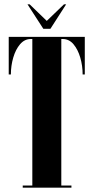

<svg xmlns="http://www.w3.org/2000/svg" viewBox="-20 -871 434 891"><path d="M85.5 0V-10H130V-690H123Q94 -690 73.2 -665.8Q52.5 -641.5 41.5 -603.8Q30.5 -566 30.5 -525.5H20.5V-700H373.5V-525.5H363.5Q363.5 -566 352.5 -603.8Q341.5 -641.5 321 -665.8Q300.5 -690 271 -690H264.5V-10H311.5V0ZM181 -737.5 107.5 -851H117.5L197 -774L277 -851H287L214 -737.5Z"/></svg>

Font: Imbue 100pt ExtraBold
Style: Regular
Weight: 800
Designer: Tyler Finck
Foundry: Etcetera Type Company
Version: Version 1.102; ttfautohint (v1.8.3)